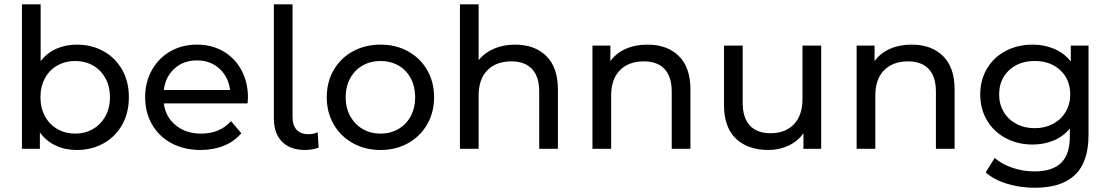

<svg xmlns="http://www.w3.org/2000/svg" viewBox="-20 -703 5246 907"><path d="M469.2 -460.9C431.8 -481.8 389.5 -492.2 342.2 -492.2C307.3 -492.2 275.1 -485.6 245.6 -472.4C216.2 -459.2 191.7 -439.8 172 -414V-682.6H83.7V0H168.4V-77.3C188 -50.3 212.8 -29.7 242.9 -15.6C272.9 -1.5 306.1 5.5 342.2 5.5C389.5 5.5 431.8 -4.9 469.2 -25.8C506.6 -46.6 535.9 -75.9 557.1 -113.6C578.2 -151.3 588.8 -194.7 588.8 -243.8C588.8 -292.9 578.2 -336.1 557.1 -373.5C535.9 -410.9 506.6 -440.1 469.2 -460.9ZM419.1 -93.4C394.2 -79 366.2 -71.8 334.9 -71.8C304.2 -71.8 276.3 -79 251.2 -93.4C226 -107.8 206.4 -128 192.3 -154.1C178.2 -180.2 171.1 -210.1 171.1 -243.8C171.1 -277.5 178.2 -307.4 192.3 -333.5C206.4 -359.6 226 -379.7 251.2 -393.8C276.3 -407.9 304.2 -414.9 334.9 -414.9C366.2 -414.9 394.2 -407.9 419.1 -393.8C443.9 -379.7 463.5 -359.6 477.9 -333.5C492.4 -307.4 499.6 -277.5 499.6 -243.8C499.6 -210.1 492.4 -180.2 477.9 -154.1C463.5 -128 443.9 -107.8 419.1 -93.4Z M1149.6 -214.4C1150.8 -225.4 1151.4 -234.3 1151.4 -241C1151.4 -290.1 1141.1 -333.7 1120.6 -371.7C1100 -409.7 1071.5 -439.3 1035 -460.5C998.5 -481.6 957 -492.2 910.4 -492.2C863.7 -492.2 821.9 -481.6 784.8 -460.5C747.7 -439.3 718.5 -409.7 697.4 -371.7C676.2 -333.7 665.6 -291 665.6 -243.8C665.6 -196 676.5 -153 698.3 -115C720.1 -77 750.9 -47.4 790.8 -26.2C830.6 -5.1 876.3 5.5 927.8 5.5C968.3 5.5 1005 -1.2 1037.8 -14.7C1070.6 -28.2 1098 -47.8 1120.1 -73.6L1071.4 -130.6C1035.8 -91.4 988.9 -71.8 930.6 -71.8C882.8 -71.8 842.7 -84.8 810.5 -110.9C778.3 -136.9 759.5 -171.4 754 -214.4ZM804.1 -379C832.6 -404.8 868 -417.7 910.4 -417.7C952.7 -417.7 988.1 -404.6 1016.6 -378.6C1045.1 -352.5 1061.9 -318.9 1066.8 -277.8H754C758.9 -319.5 775.6 -353.3 804.1 -379Z M1312.4 -33.6C1338.1 -7.5 1374.6 5.5 1421.8 5.5C1443.9 5.5 1465.1 1.8 1485.3 -5.5L1480.7 -78.2C1467.2 -72.1 1452.8 -69 1437.5 -69C1412.3 -69 1393.5 -76.1 1380.9 -90.2C1368.3 -104.3 1362 -124.5 1362 -150.9V-682.6H1273.7V-143.5C1273.7 -96.3 1286.6 -59.6 1312.4 -33.6Z M1646.9 -26.7C1685.6 -5.2 1729.1 5.5 1777.6 5.5C1826 5.5 1869.4 -5.2 1907.7 -26.7C1946.1 -48.1 1976.1 -77.7 1997.9 -115.5C2019.7 -153.2 2030.6 -196 2030.6 -243.8C2030.6 -291.6 2019.7 -334.4 1997.9 -372.1C1976.1 -409.9 1946.1 -439.3 1907.7 -460.5C1869.4 -481.6 1826 -492.2 1777.6 -492.2C1729.1 -492.2 1685.6 -481.6 1646.9 -460.5C1608.3 -439.3 1578.1 -409.9 1556.3 -372.1C1534.5 -334.4 1523.6 -291.6 1523.6 -243.8C1523.6 -196 1534.5 -153.2 1556.3 -115.5C1578.1 -77.7 1608.3 -48.1 1646.9 -26.7ZM1861.7 -93.4C1836.9 -79 1808.8 -71.8 1777.6 -71.8C1746.3 -71.8 1718.2 -79 1693.4 -93.4C1668.5 -107.8 1648.9 -128 1634.5 -154.1C1620.1 -180.2 1612.9 -210.1 1612.9 -243.8C1612.9 -277.5 1620.1 -307.4 1634.5 -333.5C1648.9 -359.6 1668.5 -379.7 1693.4 -393.8C1718.2 -407.9 1746.3 -414.9 1777.6 -414.9C1808.8 -414.9 1836.9 -407.9 1861.7 -393.8C1886.6 -379.7 1906.1 -359.6 1920.2 -333.5C1934.3 -307.4 1941.3 -277.5 1941.3 -243.8C1941.3 -210.1 1934.3 -180.2 1920.2 -154.1C1906.1 -128 1886.6 -107.8 1861.7 -93.4Z M2560.7 -438.4C2524.2 -474.3 2475 -492.2 2413.1 -492.2C2376.3 -492.2 2343 -485.8 2313.3 -472.9C2283.5 -460 2259.4 -441.9 2241 -418.6V-682.6H2152.7V0H2241V-251.2C2241 -303.3 2254.8 -343.3 2282.4 -371.2C2310 -399.1 2347.8 -413.1 2395.6 -413.1C2437.9 -413.1 2470.4 -401.1 2493.1 -377.2C2515.8 -353.3 2527.2 -317.7 2527.2 -270.5V0H2615.5V-280.6C2615.5 -349.9 2597.2 -402.5 2560.7 -438.4Z M3186.7 -438.4C3150.2 -474.3 3101 -492.2 3039.1 -492.2C3000.4 -492.2 2965.9 -485.5 2935.6 -472C2905.2 -458.5 2881.1 -439.1 2863.4 -414V-487.6H2778.7V0H2867V-251.2C2867 -303.3 2880.8 -343.3 2908.4 -371.2C2936 -399.1 2973.8 -413.1 3021.6 -413.1C3063.9 -413.1 3096.4 -401.1 3119.1 -377.2C3141.8 -353.3 3153.2 -317.7 3153.2 -270.5V0H3241.5V-280.6C3241.5 -349.9 3223.2 -402.5 3186.7 -438.4Z M3859.2 -487.6H3770.9V-235.5C3770.9 -184 3757.4 -144.1 3730.4 -115.9C3703.4 -87.7 3666.6 -73.6 3620 -73.6C3577.7 -73.6 3545.2 -85.7 3522.5 -109.9C3499.8 -134.2 3488.4 -169.9 3488.4 -217.1V-487.6H3400.1V-207C3400.1 -137.1 3418.8 -84.2 3456.2 -48.3C3493.7 -12.4 3544.9 5.5 3609.9 5.5C3644.2 5.5 3676 -1.4 3705.1 -15.2C3734.2 -29 3757.7 -48.5 3775.5 -73.6V0H3859.2Z M4434.7 -438.4C4398.2 -474.3 4349 -492.2 4287.1 -492.2C4248.4 -492.2 4213.9 -485.5 4183.6 -472C4153.2 -458.5 4129.1 -439.1 4111.4 -414V-487.6H4026.7V0H4115V-251.2C4115 -303.3 4128.8 -343.3 4156.4 -371.2C4184 -399.1 4221.8 -413.1 4269.6 -413.1C4311.9 -413.1 4344.4 -401.1 4367.1 -377.2C4389.8 -353.3 4401.2 -317.7 4401.2 -270.5V0H4489.5V-280.6C4489.5 -349.9 4471.2 -402.5 4434.7 -438.4Z M5122.2 -487.6H5038.4V-412.2C5018.2 -438.5 4992.3 -458.5 4960.7 -472C4929.1 -485.5 4894.9 -492.2 4858.1 -492.2C4811.5 -492.2 4769.3 -482.4 4731.6 -462.8C4693.9 -443.1 4664.3 -415.4 4642.8 -379.5C4621.4 -343.6 4610.6 -302.7 4610.6 -256.7C4610.6 -210.7 4621.4 -169.7 4642.8 -133.9C4664.3 -98 4693.9 -70.1 4731.6 -50.1C4769.3 -30.2 4811.5 -20.2 4858.1 -20.2C4893.7 -20.2 4926.7 -26.5 4957 -39.1C4987.4 -51.7 5013 -70.5 5033.8 -95.7V-57C5033.8 -1.8 5020.2 39.3 4992.9 66.2C4965.6 93.2 4923.4 106.7 4866.4 106.7C4830.8 106.7 4796.3 101 4762.9 89.7C4729.5 78.4 4701.4 62.9 4678.7 43.2L4636.4 111.3C4662.2 134.6 4695.9 152.6 4737.6 165.1C4779.3 177.7 4823.2 184 4869.2 184C4953.2 184 5016.4 163.6 5058.7 122.8C5101 82 5122.2 19 5122.2 -66.2ZM4954.3 -117.8C4928.8 -104.3 4900.1 -97.5 4868.2 -97.5C4835.7 -97.5 4806.8 -104.3 4781.3 -117.8C4755.8 -131.3 4735.9 -150.1 4721.5 -174.3C4707.1 -198.6 4699.9 -226 4699.9 -256.7C4699.9 -303.9 4715.5 -342.1 4746.8 -371.2C4778.1 -400.4 4818.6 -414.9 4868.2 -414.9C4917.3 -414.9 4957.5 -400.4 4988.8 -371.2C5020 -342.1 5035.7 -303.9 5035.7 -256.7C5035.7 -226 5028.5 -198.6 5014.1 -174.3C4999.6 -150.1 4979.7 -131.3 4954.3 -117.8Z"/></svg>

Font: Montserrat Ace
Style: Regular
Weight: 500
Designer: Julieta Ulanovsky
Foundry: Julieta Ulanovsky
Version: Version 1